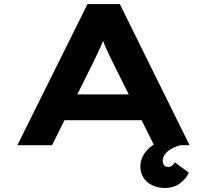

<svg xmlns="http://www.w3.org/2000/svg" viewBox="-20 -720 1026 952"><path d="M66 0 414 -700H574L920 0H744L537 -415Q526 -437 517 -456.5Q508 -476 500 -494.5Q492 -513 485.5 -531.5Q479 -550 472 -570L511 -571Q504 -550 496.5 -530.5Q489 -511 480.5 -492Q472 -473 463 -453.5Q454 -434 444 -414L238 0ZM227 -124 283 -252H702L725 -124ZM796 212Q762 212 734.5 198.5Q707 185 691.5 161Q676 137 676 106Q676 78 688.5 54Q701 30 723.5 11Q746 -8 776.5 -23Q807 -38 842 -47L874 0Q848 7 828 19Q808 31 797.5 45.5Q787 60 787 78Q787 91 794 99.5Q801 108 814 108Q825 108 832.5 102Q840 96 847 85L916 136Q903 167 872 189.5Q841 212 796 212Z"/></svg>

Font: Lexend Zetta
Style: Bold
Weight: 700
Designer: Bonnie Shaver-Troup, Thomas Jockin
Foundry: Lexend
Version: Version 1.007